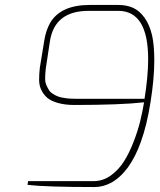

<svg xmlns="http://www.w3.org/2000/svg" viewBox="-20 -753 650 779"><path d="M566.4 -352.1Q581.1 -443.8 581.1 -512.7Q581.1 -709 459.5 -709H339.8Q201.7 -709 182.6 -585.9L165.5 -473.1Q163.1 -448.7 163.1 -433.1Q163.1 -420.9 167 -410.2Q172.4 -397.9 177.7 -389.2Q182.6 -379.9 192.9 -373.5Q202.6 -366.7 212.4 -362.8Q222.2 -358.4 235.8 -356.4Q249 -354 261.7 -353Q274.4 -352.1 289.6 -352.1ZM362.8 5.9Q168.9 5.9 91.8 -2.9L93.8 -18.1H359.9Q397.5 -18.1 429.7 -41Q461.4 -64 482.9 -98.1Q504.4 -131.8 522 -177.7Q539.6 -223.1 548.8 -261.2Q558.1 -299.3 564.5 -337.9Q468.8 -327.1 281.7 -327.1Q243.2 -327.1 214.8 -335.4Q186.5 -343.3 170.9 -356.9Q155.3 -371.1 147 -389.2Q138.7 -407.7 138.7 -428.7Q138.7 -453.1 141.6 -478L159.7 -588.9Q166.5 -629.9 182.6 -658.7Q225.1 -732.9 343.8 -732.9H459.5Q494.1 -732.9 520 -721.2Q545.9 -709.5 566.4 -681.2Q586.9 -652.8 597.2 -608.9Q606 -568.4 606 -508.3Q606 -434.6 590.8 -338.9Q576.2 -245.6 551.3 -176.8Q507.3 -54.7 432.1 -12.2Q398.9 5.9 362.8 5.9Z"/></svg>

Font: Squarion Thin
Style: Italic
Weight: 100
Designer: Natanael Gama
Version: Version 1.00;September 12, 2019;FontCreator 11.5.0.2425 64-b